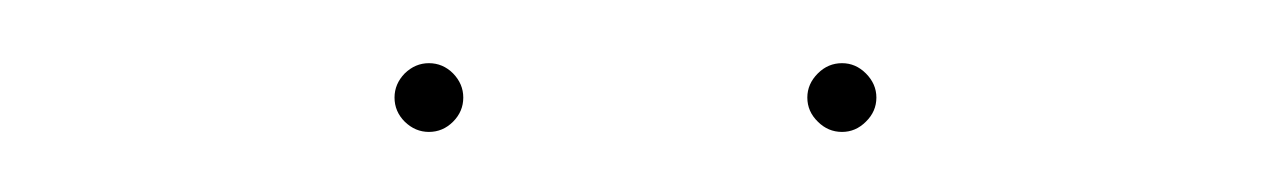

<svg xmlns="http://www.w3.org/2000/svg" viewBox="-20 -633 410 62"><path d="M240.7 -601.5Q240.7 -605.9 244.1 -609.3Q247.4 -612.6 251.9 -612.6Q256.3 -612.6 259.6 -609.3Q263 -605.9 263 -601.5Q263 -597 259.6 -593.7Q256.3 -590.4 251.9 -590.4Q247.4 -590.4 244.1 -593.7Q240.7 -597 240.7 -601.5ZM107.4 -601.5Q107.4 -605.9 110.7 -609.3Q114.1 -612.6 118.5 -612.6Q123 -612.6 126.3 -609.3Q129.6 -605.9 129.6 -601.5Q129.6 -597 126.3 -593.7Q123 -590.4 118.5 -590.4Q114.1 -590.4 110.7 -593.7Q107.4 -597 107.4 -601.5Z"/></svg>

Font: 26F Galaxy Hebrew Hairline
Style: Regular
Weight: 50
Designer: C₂₉H₂₅N₃O₅
Version: Version 1.000